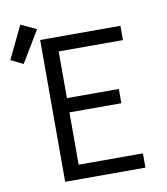

<svg xmlns="http://www.w3.org/2000/svg" viewBox="-162 -905 852 980"><g transform="rotate(-10 264.0 -415.0)"><path d="M96 0V-735H512V-661H179V-419H448V-345H179V-74H512V0ZM-8 -629 -72 -660 10 -830 90 -792Z"/></g></svg>

Font: Bmono
Style: Regular
Weight: 400
Monospace: yes
Designer: Belleve Invis
Foundry: Belleve Invis
Version: Version 11.2.2; ttfautohint (v1.8.2)